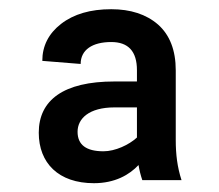

<svg xmlns="http://www.w3.org/2000/svg" viewBox="-20 -741 482 423"><path d="M379.9 -344.2C370.6 -373 367.2 -400.9 367.2 -432.6V-585.9C367.2 -630.4 354 -664.1 328.1 -687C302.2 -709.5 267.6 -720.7 225.1 -720.7C179.2 -720.7 142.6 -710 114.7 -688.5C86.9 -667 73.2 -639.6 73.2 -606.9L157.7 -600.1C157.7 -631.3 183.6 -648.4 225.1 -648.4C262.7 -648.4 281.7 -627.9 281.7 -586.4V-561.5H231.9C120.1 -561.5 65.4 -520.5 65.4 -448.7C65.4 -381.8 108.9 -337.4 187 -337.4C233.4 -337.4 265.1 -356 285.2 -377.4C287.1 -365.7 290 -354.5 293.5 -344.2ZM208 -407.7C169.9 -407.7 150.9 -421.9 150.9 -450.7C150.9 -479.5 175.8 -504.4 232.4 -504.4H281.7V-438C264.2 -421.9 233.9 -407.7 208 -407.7Z"/></svg>

Font: Vazirmatn Black
Style: Regular
Weight: 900
Designer: Saber Rastikerdar
Foundry: Saber Rastikerdar
Version: Version 33.003